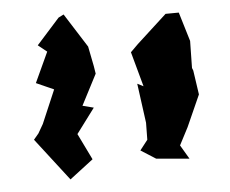

<svg xmlns="http://www.w3.org/2000/svg" viewBox="-20 -741 366 305"><path d="M243 -719 199 -671 188 -658 208 -604 198 -608 212 -546 214 -519 203 -502 228 -489H281L266 -510L278 -539L296 -591L287 -629L285 -633L282 -676L264 -721ZM34 -519 92 -456 127 -488 103 -528 129 -570 111 -573 132 -624 129 -636 120 -667 81 -718 73 -713 40 -669 55 -659 37 -609 66 -599 48 -544 41 -529Z"/></svg>

Font: チョークS
Style: Regular
Weight: 400
Designer: [Stick] Fontworks Inc.
Foundry: [Stick] Fontworks Inc.
Version: Version 1.200;FEAKit 1.0